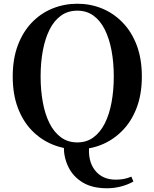

<svg xmlns="http://www.w3.org/2000/svg" viewBox="-20 -779 825 1026"><path d="M552 227Q473 227 422 196Q371 165 346 114.5Q321 64 321 5V-5H457Q448 81 487.5 131Q527 181 598 181Q621 181 640.5 177.5Q660 174 682 165L693 191Q663 208 626.5 217.5Q590 227 552 227ZM393 19Q324 19 261.5 -6.5Q199 -32 151 -81Q103 -130 75.5 -202.5Q48 -275 48 -370Q48 -465 75.5 -537.5Q103 -610 151 -659.5Q199 -709 261.5 -734Q324 -759 393 -759Q463 -759 524.5 -734Q586 -709 634.5 -659.5Q683 -610 710.5 -537.5Q738 -465 738 -370Q738 -276 710.5 -203.5Q683 -131 634.5 -81.5Q586 -32 524.5 -6.5Q463 19 393 19ZM393 -18Q443 -18 479.5 -45Q516 -72 540 -119.5Q564 -167 576 -231.5Q588 -296 588 -370Q588 -445 576 -509Q564 -573 540 -621Q516 -669 479.5 -695.5Q443 -722 393 -722Q343 -722 306 -695.5Q269 -669 245 -621Q221 -573 209 -509Q197 -445 197 -370Q197 -296 209 -231.5Q221 -167 245 -119.5Q269 -72 306 -45Q343 -18 393 -18Z"/></svg>

Font: Noto Serif SC ExtraLight
Style: Bold
Weight: 700
Version: Version 2.002-H1;hotconv 1.1.0;makeotfexe 2.6.0